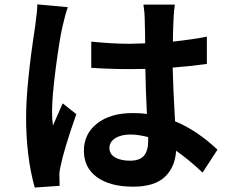

<svg xmlns="http://www.w3.org/2000/svg" viewBox="-20 -801 1040 866"><path d="M148.4 -781.2 286.1 -768.6Q275.4 -741.2 261.7 -680.7Q248 -621.1 231.4 -493.2Q214.8 -365.2 214.8 -297.9Q214.8 -260.7 218.8 -234.4Q220.7 -240.2 262.7 -335L324.2 -286.1Q267.6 -125 252.9 -49.8Q246.1 -20.5 248 -3.9Q248 23.4 249 37.1L136.7 44.9Q97.7 -93.8 97.7 -271.5Q97.7 -417 138.7 -683.6Q148.4 -753.9 148.4 -781.2ZM648.4 -166V-182.6Q603.5 -194.3 568.4 -194.3Q526.4 -194.3 500 -177.7Q473.6 -161.1 473.6 -133.8Q473.6 -105.5 499.5 -90.8Q525.4 -76.2 566.4 -76.2Q610.4 -76.2 629.4 -98.6Q648.4 -121.1 648.4 -166ZM960.9 -126 893.6 -22.5Q833 -80.1 774.4 -121.1Q769.5 -45.9 722.7 -2.4Q675.8 41 580.1 41Q477.5 41 418 -1.5Q358.4 -43.9 358.4 -121.1Q358.4 -197.3 418 -244.1Q477.5 -291 578.1 -291Q616.2 -291 642.6 -287.1Q636.7 -403.3 635.7 -490.2Q611.3 -489.3 565.4 -489.3Q479.5 -489.3 391.6 -495.1V-613.3Q486.3 -603.5 565.4 -603.5Q587.9 -603.5 634.8 -605.5Q634.8 -624 634.3 -648.9Q633.8 -673.8 633.3 -689.5Q632.8 -705.1 632.8 -714.8Q632.8 -741.2 627 -780.3H768.6Q764.6 -753.9 762.7 -715.8Q759.8 -648.4 759.8 -613.3Q855.5 -624 913.1 -635.7V-512.7Q835.9 -502 758.8 -496.1Q760.7 -408.2 769.5 -253.9Q867.2 -213.9 960.9 -126Z"/></svg>

Font: GenEi Gothic M Regular
Style: Bold
Weight: 700
Designer: o_tamon (Modified); [Source Han Sans]
Ryoko NISHIZUKA  (kana & ideographs); Paul D. Hunt (Latin, Greek & Cyrillic); Wenl
Version: Version 1.1a;Original Version 1.004